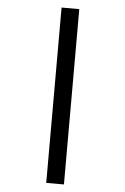

<svg xmlns="http://www.w3.org/2000/svg" viewBox="-64 -794 705 1080"><g transform="rotate(5 289.0 -254.0)"><path d="M239 -749H339V241H239Z"/></g></svg>

Font: Codetta
Style: Bold
Weight: 700
Designer: Ulrich Proeller
Foundry: PROSA GmbH
Version: Version 2.00;September 29, 2018;FontCreator 11.5.0.2427 64-b